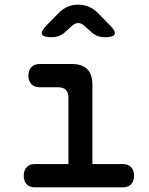

<svg xmlns="http://www.w3.org/2000/svg" viewBox="-20 -805 640 825"><path d="M508 -100Q531 -100 543.5 -86.5Q556 -73 556 -50Q556 -27 543.5 -13.5Q531 0 508 0H130Q107 0 94.5 -13.5Q82 -27 82 -50Q82 -73 94.5 -86.5Q107 -100 130 -100H274V-386Q274 -408 263 -419Q252 -430 230 -430H151Q128 -430 115 -443.5Q102 -457 102 -480Q102 -503 115 -516.5Q128 -530 151 -530H288Q333 -530 355 -508Q377 -486 377 -441V-100ZM202 -645Q166 -645 160.5 -658Q155 -671 180 -696L234 -751Q251 -768 271.5 -776.5Q292 -785 316 -785Q340 -785 360.5 -776.5Q381 -768 399 -751L452 -697Q478 -671 472.5 -658Q467 -645 430 -645Q412 -645 396.5 -651.5Q381 -658 368 -671L346 -691Q331 -706 316 -706Q301 -706 286 -691L263 -670Q251 -658 235.5 -651.5Q220 -645 202 -645Z"/></svg>

Font: Maple Mono NL Medium
Style: Regular
Weight: 500
Monospace: yes
Designer: subframe7536
Version: Version 7.000